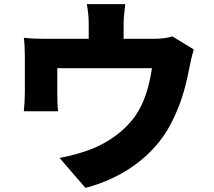

<svg xmlns="http://www.w3.org/2000/svg" viewBox="-20 -846 1040 935"><path d="M819 -669C799 -662 772 -657 728 -657H582V-724C582 -757 584 -776 590 -826H403C411 -776 412 -757 412 -724V-657H203C163 -657 133 -658 96 -662C100 -637 101 -594 101 -571V-399C101 -368 99 -333 96 -304H263C260 -326 259 -361 259 -386V-514H720C706 -423 683 -343 635 -276C581 -203 505 -153 433 -123C386 -104 322 -86 270 -77L396 69C571 24 729 -84 811 -241C857 -329 882 -410 902 -515C906 -535 915 -579 924 -605Z"/></svg>

Font: Noto Sans CJK KR Black
Style: Regular
Weight: 900
Designer: Ryoko NISHIZUKA (kana & ideographs); Paul D. Hunt (Latin, Greek & Cyrillic); Wenlong ZHANG (bopomofo); Sandoll Communica
Foundry: Adobe Systems Incorporated
Version: Version 1.004;PS 1.004;hotconv 1.0.82;makeotf.lib2.5.63406